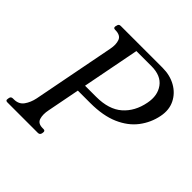

<svg xmlns="http://www.w3.org/2000/svg" viewBox="-188 -802 944 944"><g transform="rotate(45 283.5 -330.0)"><path d="M169 -116Q162 -82 169.5 -57.5Q177 -33 210 -33H216Q229 -33 227 -20L226 -13Q223 0 210 0H-2Q-16 0 -13 -13L-12 -20Q-10 -33 4 -33H10Q44 -33 61.5 -57.5Q79 -82 86 -116L169 -544Q176 -579 167 -603Q158 -627 121 -627H120Q107 -627 109 -640L111 -647Q113 -660 126 -660H417Q469 -660 509 -637.5Q549 -615 568.5 -575.5Q588 -536 578 -486Q567 -430 532.5 -384.5Q498 -339 437.5 -312.5Q377 -286 288 -286H202ZM287 -328Q375 -328 423.5 -370.5Q472 -413 486 -486Q498 -546 468.5 -586.5Q439 -627 373 -627H268L210 -328Z"/></g></svg>

Font: Young Serif Light
Style: Italic
Weight: 300
Italic angle: -10.979°
Designer: Bastien Sozeau
Foundry: NBR — Bastien Sozeau
Version: Version 5.001